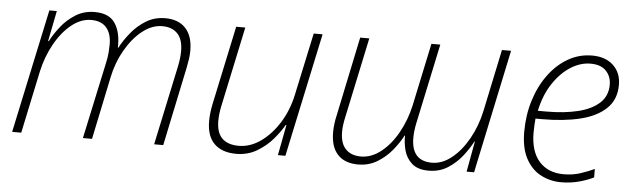

<svg xmlns="http://www.w3.org/2000/svg" viewBox="-41 -675 2697 819"><g transform="rotate(5 1308.0 -265.0)"><path d="M29 0 142 -530H174L148 -399H151Q167 -430 192.5 -462.5Q218 -495 254 -517.5Q290 -540 336 -540Q398 -540 423.5 -501Q449 -462 447 -397H449Q465 -428 492 -461.5Q519 -495 555.5 -517.5Q592 -540 638 -540Q694 -540 725 -507Q756 -474 756 -411Q756 -394 753.5 -376Q751 -358 747 -339L676 0H637L710 -343Q717 -378 717 -406Q717 -456 693.5 -480.5Q670 -505 628 -505Q584 -505 543 -472.5Q502 -440 471 -386Q440 -332 427 -268L371 0H332L403 -331Q408 -353 409.5 -373.5Q411 -394 411 -408Q411 -454 389 -479.5Q367 -505 324 -505Q280 -505 239.5 -472.5Q199 -440 168.5 -385Q138 -330 124 -265L68 0Z M989 10Q928 10 895 -22.5Q862 -55 862 -119Q862 -136 864 -154Q866 -172 870 -191L942 -530H981L908 -186Q901 -152 901 -124Q901 -73 925.5 -49Q950 -25 997 -25Q1046 -25 1091 -57Q1136 -89 1169.5 -143Q1203 -197 1217 -264L1274 -530H1312L1199 0H1167L1192 -131H1189Q1172 -101 1144 -68.5Q1116 -36 1077 -13Q1038 10 989 10Z M1511 10Q1454 10 1423.5 -22.5Q1393 -55 1393 -118Q1393 -152 1402 -191L1473 -530H1512L1439 -186Q1435 -168 1433 -152.5Q1431 -137 1431 -123Q1431 -74 1454.5 -49.5Q1478 -25 1520 -25Q1565 -25 1606 -57.5Q1647 -90 1677 -144Q1707 -198 1721 -261L1778 -530H1816L1743 -186Q1736 -152 1736 -124Q1736 -25 1824 -25Q1868 -25 1908.5 -57.5Q1949 -90 1979.5 -144.5Q2010 -199 2024 -264L2080 -530H2119L2007 0H1975L1999 -131H1997Q1981 -100 1955.5 -67.5Q1930 -35 1894.5 -12.5Q1859 10 1813 10Q1766 10 1741 -12.5Q1716 -35 1707.5 -67.5Q1699 -100 1700 -130H1698Q1682 -99 1655.5 -66.5Q1629 -34 1592.5 -12Q1556 10 1511 10Z M2380 10Q2333 10 2293 -11Q2253 -32 2229 -76.5Q2205 -121 2205 -191Q2205 -262 2224.5 -325Q2244 -388 2279.5 -436.5Q2315 -485 2362.5 -512.5Q2410 -540 2466 -540Q2523 -540 2556.5 -508.5Q2590 -477 2590 -425Q2590 -362 2549.5 -323.5Q2509 -285 2438.5 -268Q2368 -251 2277 -251H2248Q2247 -240 2246 -224Q2245 -208 2245 -191Q2245 -111 2283 -68Q2321 -25 2388 -25Q2428 -25 2460.5 -36Q2493 -47 2519 -59V-23Q2494 -10 2457.5 0Q2421 10 2380 10ZM2255 -285H2292Q2367 -285 2425.5 -299Q2484 -313 2517.5 -343.5Q2551 -374 2551 -422Q2551 -458 2528.5 -481.5Q2506 -505 2462 -505Q2419 -505 2377.5 -479Q2336 -453 2303 -404Q2270 -355 2255 -285Z"/></g></svg>

Font: Noto Sans Disp ExtLt
Style: Italic
Weight: 200
Italic angle: -12°
Designer: Monotype Design Team
Foundry: Monotype Imaging Inc.
Version: Version 2.000;GOOG;noto-source:20170915:90ef993387c0